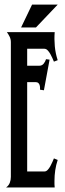

<svg xmlns="http://www.w3.org/2000/svg" viewBox="-20 -825 286 845"><path d="M6.8 0Q18.6 -8.3 23.2 -20.8Q27.8 -33.2 27.8 -46.4V-639.6Q27.8 -652.3 22.5 -663.3Q17.1 -674.3 10.3 -683.6H220.7Q218.3 -652.8 221.2 -621.3Q224.1 -589.8 233.9 -560.1L217.3 -553.7Q214.8 -559.6 210.7 -569.1Q206.5 -578.6 201.4 -587.6Q196.3 -596.7 189.7 -603.5Q183.1 -610.4 175.3 -610.4H99.6V-535.6H151.9Q164.6 -535.6 171.9 -544.4Q179.2 -553.2 182.6 -564.5L198.2 -562.5L173.3 -427.7L156.2 -430.2Q156.7 -435.1 156.2 -440.7Q155.8 -446.3 154.1 -451.4Q152.3 -456.5 148.4 -460Q144.5 -463.4 138.2 -463.4H99.6V-70.3H175.3Q183.1 -70.3 189.7 -77.1Q196.3 -84 201.4 -93.3Q206.5 -102.5 210.7 -112.3Q214.8 -122.1 217.3 -127.9L233.9 -121.1Q226.6 -99.1 223.1 -75.7Q219.7 -52.2 219.7 -28.8Q219.7 -21.5 219.7 -14.2Q219.7 -6.8 220.7 0ZM121.1 -804.7H233.9L138.2 -704.1H72.8Z"/></svg>

Font: XAYAX
Style: Regular
Weight: 400
Designer: Peter Wiegel
Foundry: Peter Wiegel
Version: Version 1.000 2009 initial release